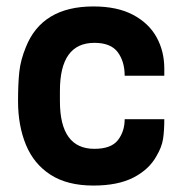

<svg xmlns="http://www.w3.org/2000/svg" viewBox="-20 -563 565 596"><path d="M270 13Q189 13 137 -20.5Q85 -54 60.5 -113.5Q36 -173 36 -249Q36 -304 40 -340.5Q44 -377 60 -416Q110 -543 270 -543Q344 -543 393 -517Q442 -491 466 -447.5Q490 -404 490 -350V-328H367Q367 -372 345.5 -401Q324 -430 273 -430Q166 -430 166 -281V-249Q166 -101 273 -101Q325 -101 346 -128Q367 -155 367 -193H490Q490 -156 486 -131Q482 -106 466 -79Q443 -37 394.5 -12Q346 13 270 13Z"/></svg>

Font: Tanohe Sans SemiBold
Style: Regular
Weight: 600
Designer: Village Type and Design LLC & Cristiano Sobral
Foundry: Cooper Hewitt Smithsonian Design Museum
Version: Version 1.00;September 29, 2021;FontCreator 13.0.0.2655 64-b